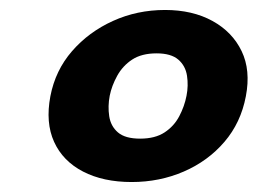

<svg xmlns="http://www.w3.org/2000/svg" viewBox="-20 -708 517 385"><path d="M244 -343Q187 -343 146.5 -364Q106 -385 88.5 -423.5Q71 -462 81 -515Q91 -567 124.5 -605.5Q158 -644 206.5 -666Q255 -688 311 -688Q366 -688 406 -666Q446 -644 464.5 -605.5Q483 -567 473 -515Q463 -462 430 -423.5Q397 -385 348.5 -364Q300 -343 244 -343ZM261 -430Q291 -430 310 -442.5Q329 -455 339.5 -475Q350 -495 354 -516Q358 -536 355 -556Q352 -576 337.5 -588.5Q323 -601 294 -601Q264 -601 245 -588.5Q226 -576 215 -556Q204 -536 200 -516Q196 -495 199 -475Q202 -455 216.5 -442.5Q231 -430 261 -430Z"/></svg>

Font: Teachers
Style: Italic
Weight: 400
Italic angle: -11°
Designer: Alfredo Marco Pradil, Chank Diesel
Version: Version 1.001